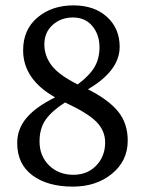

<svg xmlns="http://www.w3.org/2000/svg" viewBox="-20 -679 540 714"><path d="M253 -29Q305 -29 338 -63.5Q371 -98 371 -149Q371 -193 338.5 -226Q306 -259 222 -298Q172 -266 149.5 -233.5Q127 -201 127 -153Q127 -99 162.5 -64Q198 -29 253 -29ZM145 -514Q145 -471 172 -435.5Q199 -400 269 -365Q314 -399 332 -430.5Q350 -462 350 -503Q350 -550 323.5 -582Q297 -614 251 -614Q207 -614 176 -586.5Q145 -559 145 -514ZM307 -347Q384 -308 419.5 -264Q455 -220 455 -156Q455 -81 396.5 -33Q338 15 251 15Q157 15 100.5 -27Q44 -69 44 -147Q44 -200 79 -241Q114 -282 185 -317Q66 -384 66 -492Q66 -569 119.5 -614Q173 -659 253 -659Q331 -659 378 -616Q425 -573 425 -505Q425 -416 307 -347Z"/></svg>

Font: TypoPRO Source Serif Pro
Style: Regular
Weight: 400
Designer: Frank Grießhammer
Foundry: Adobe Systems Incorporated
Version: Version 1.017;PS 1.0;hotconv 1.0.79;makeotf.lib2.5.61930